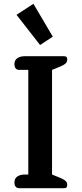

<svg xmlns="http://www.w3.org/2000/svg" viewBox="-20 -991 430 1011"><path d="M67 -913 156 -971 258 -798 191 -754ZM56 -30Q56 -51 71 -61.5Q86 -72 112 -72H129V-623H81Q69 -623 62.5 -631Q56 -639 56 -653Q56 -674 71 -684.5Q86 -695 111 -695H317Q327 -695 330.5 -690.5Q334 -686 334 -678Q334 -665 325.5 -657Q317 -649 296 -640L254 -623V-72L296 -55Q317 -46 325.5 -38Q334 -30 334 -17Q334 -9 330.5 -4.5Q327 0 317 0H81Q69 0 62.5 -8Q56 -16 56 -30Z"/></svg>

Font: Maitree Semibold
Style: Regular
Weight: 600
Designer: CadsonDemak Team
Foundry: CadsonDemak
Version: Version 1.000